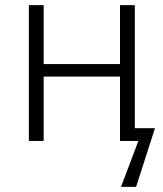

<svg xmlns="http://www.w3.org/2000/svg" viewBox="-20 -552 640 752"><path d="M93 0V-532H151V-301H450V-532H508V-50H587L513 180H454L522 0H450V-252H151V0Z"/></svg>

Font: Noto Sans Mono Light
Style: Regular
Weight: 300
Designer: Monotype Design Team
Foundry: Monotype Imaging Inc.
Version: Version 2.014; ttfautohint (v1.8.4.7-5d5b)